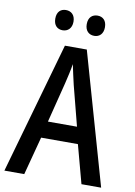

<svg xmlns="http://www.w3.org/2000/svg" viewBox="-98 -966 721 1028"><g transform="rotate(10 263.0 -452.0)"><path d="M127 -849C127 -812 148 -794 176 -794C204 -794 226 -813 226 -849C226 -886 204 -904 176 -904C148 -904 127 -887 127 -849ZM298 -849C298 -813 319 -794 348 -794C376 -794 397 -813 397 -849C397 -886 376 -904 348 -904C320 -904 298 -887 298 -849ZM419 0H526L322 -715H203L0 0H108L163 -208H363ZM286 -516 342 -299H184L239 -517C246 -547 257 -592 262 -625C268 -594 278 -551 286 -516Z"/></g></svg>

Font: Noto Sans Gujarati UI Condensed Medium
Style: Regular
Weight: 500
Width: 3
Designer: Jelle Bosma - Monotype Design Team, Universal Thirst
Foundry: Monotype Imaging Inc.
Version: Version 2.106